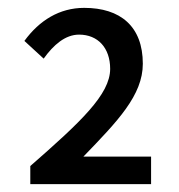

<svg xmlns="http://www.w3.org/2000/svg" viewBox="-20 -907 456 488"><path d="M57 -485V-439H364V-509H192C279 -599 343 -665 343 -745C343 -840 286 -887 194 -887C131 -887 80 -855 42 -803L91 -758C116 -793 146 -819 181 -819C229 -819 260 -785 260 -732C260 -667 185 -597 57 -485Z"/></svg>

Font: Bithumb Trading Sans Medium
Style: Regular
Weight: 500
Designer: Ham Hyungwon
Foundry: Bithumb
Version: Version 1.200;FEAKit 1.0